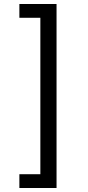

<svg xmlns="http://www.w3.org/2000/svg" viewBox="-20 -806 442 961"><path d="M77 66H182V-717H77V-786H263V135H77Z"/></svg>

Font: Noto Sans Bengali UI SemiCondensed
Style: Regular
Weight: 400
Width: 4
Designer: Jelle Bosma - Monotype Design Team
Foundry: Monotype Imaging Inc.
Version: Version 2.003